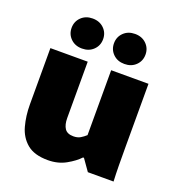

<svg xmlns="http://www.w3.org/2000/svg" viewBox="-134 -841 888 962"><g transform="rotate(20 310.0 -360.0)"><path d="M227 12Q155 12 116 -20.5Q77 -53 62.5 -106Q48 -159 48 -220V-520H247V-220Q247 -184 260.5 -164Q274 -144 307 -144Q329 -144 344 -153Q359 -162 372 -174V-520H571V-183Q571 -131 571.5 -85Q572 -39 574 0H437L394 -61H389Q365 -35 323 -11.5Q281 12 227 12ZM197 -572Q160 -572 136.5 -595Q113 -618 113 -652Q113 -686 136.5 -709Q160 -732 197 -732Q234 -732 257.5 -709Q281 -686 281 -652Q281 -618 257.5 -595Q234 -572 197 -572ZM423 -572Q386 -572 362.5 -595Q339 -618 339 -652Q339 -686 362.5 -709Q386 -732 423 -732Q460 -732 483.5 -709Q507 -686 507 -652Q507 -618 483.5 -595Q460 -572 423 -572Z"/></g></svg>

Font: Murecho Black
Style: Regular
Weight: 900
Designer: Neil Summerour
Foundry: Positype
Version: Version 1.010; ttfautohint (v1.8.3)